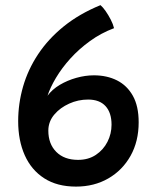

<svg xmlns="http://www.w3.org/2000/svg" viewBox="-20 -704 617 729"><path d="M413 -597Q363.5 -578.5 321.8 -548.2Q280 -518 247.2 -481.8Q214.5 -445.5 192.5 -408.5Q170.5 -371.5 160.5 -340.5Q178 -364.5 207 -381.8Q236 -399 270 -408.5Q304 -418 336.5 -418Q386 -418 424.2 -398.8Q462.5 -379.5 484.5 -340.2Q506.5 -301 506.5 -239.5Q506.5 -167.5 475.8 -112.5Q445 -57.5 391.2 -26.5Q337.5 4.5 268.5 4.5Q197 4.5 148 -27Q99 -58.5 74 -114.5Q49 -170.5 49 -244Q49 -310.5 67.5 -375Q86 -439.5 124.5 -497.8Q163 -556 222 -603.8Q281 -651.5 361.5 -684.5Q370.5 -677 381 -662Q391.5 -647 400.5 -629.5Q409.5 -612 413 -597ZM187.5 -270.5Q175.5 -257 169.5 -241.2Q163.5 -225.5 163.5 -208Q163.5 -157.5 193.8 -127.2Q224 -97 276.5 -97Q315.5 -97 344 -116Q372.5 -135 388 -165.5Q403.5 -196 403.5 -230.5Q403.5 -276 380.8 -301Q358 -326 314.5 -326Q276.5 -326 242.5 -310.5Q208.5 -295 187.5 -270.5Z"/></svg>

Font: Grandstander Thin Medium
Style: Regular
Weight: 500
Version: Version 1.200